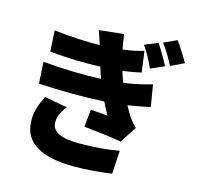

<svg xmlns="http://www.w3.org/2000/svg" viewBox="-130 -1012 1261 1225"><g transform="rotate(15 500.0 -399.0)"><path d="M781 -826 694 -790C726 -744 743 -711 770 -653L859 -692C841 -729 806 -789 781 -826ZM894 -874 808 -835C841 -790 860 -759 889 -702L977 -744C957 -780 920 -838 894 -874ZM321 -277 171 -305C147 -256 123 -203 125 -134C128 16 260 76 462 76C542 76 641 68 711 57L720 -97C649 -83 557 -75 462 -75C343 -75 275 -99 275 -168C275 -210 297 -245 321 -277ZM103 -519 111 -377C260 -368 420 -368 543 -375C556 -348 570 -321 586 -293C558 -295 509 -299 474 -302L462 -187C537 -179 654 -165 710 -155L781 -264C761 -283 747 -299 732 -321C719 -341 705 -365 692 -390C745 -398 794 -407 839 -418L815 -561C766 -547 709 -532 629 -521L615 -559L604 -593C654 -600 693 -607 726 -615L707 -753C673 -743 628 -732 570 -725C564 -756 558 -788 554 -823L392 -806C403 -774 413 -744 422 -715C334 -713 237 -718 120 -731L128 -593C254 -581 367 -579 461 -583L477 -534L486 -509C378 -504 250 -506 103 -519Z"/></g></svg>

Font: Noto Sans HK Black
Style: Regular
Weight: 900
Designer: Ryoko NISHIZUKA 西塚涼子 (kana, bopomofo & ideographs); Paul D. Hunt (Latin, Greek & Cyrillic); Sandoll Communications 산돌커뮤니
Foundry: Adobe
Version: Version 2.004;hotconv 1.0.118;makeotfexe 2.5.65603